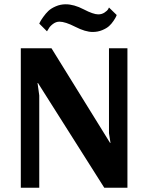

<svg xmlns="http://www.w3.org/2000/svg" viewBox="-20 -875 691 895"><path d="M488 -840 524 -805Q523 -802 520.5 -796.5Q518 -791 509 -777.5Q500 -764 488.5 -753.5Q477 -743 456.5 -734.5Q436 -726 412 -726Q378 -726 331 -750Q284 -774 257 -774Q241 -774 226.5 -763Q212 -752 206 -740L199 -729L163 -765Q165 -769 168 -775Q171 -781 182 -796.5Q193 -812 205.5 -824Q218 -836 240 -845.5Q262 -855 286 -855Q325 -855 370 -831.5Q415 -808 438 -808Q454 -808 466.5 -816Q479 -824 484 -832ZM574 -650V0H466L157 -488H155L163 -430V0H77V-650H220L493 -209H495L488 -254V-650Z"/></svg>

Font: ArsenalBold
Style: Bold
Weight: 700
Designer: Andrij Shevchenko
Foundry: Stairsfor.com
Version: Version 1.000